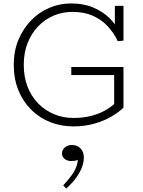

<svg xmlns="http://www.w3.org/2000/svg" viewBox="-20 -720 832 1115"><path d="M407 14Q334 14 271 -11Q208 -36 160.5 -83.5Q113 -131 86.5 -196.5Q60 -262 60 -343Q60 -425 87.5 -490Q115 -555 161.5 -602.5Q208 -650 267.5 -675Q327 -700 393 -700Q467 -700 522.5 -676Q578 -652 614 -616.5Q650 -581 668 -544L647 -549V-686H697V-484L664 -481Q640 -531 604 -569Q568 -607 518 -629Q468 -651 401 -651Q343 -651 292 -629.5Q241 -608 202 -567.5Q163 -527 140.5 -470.5Q118 -414 118 -343Q118 -273 140 -216.5Q162 -160 201.5 -119.5Q241 -79 293.5 -57Q346 -35 407 -35Q461 -35 505.5 -46Q550 -57 584.5 -75.5Q619 -94 643 -116V-284H394V-331H697V-95Q666 -65 622.5 -40.5Q579 -16 524.5 -1Q470 14 407 14ZM467 196Q467 238 439 286.5Q411 335 364 375L347 356Q383 319 406 283Q429 247 432 208Q421 213 413 214Q405 215 391 215Q371 215 355.5 203Q340 191 340 171Q340 150 357 136Q374 122 397 122Q429 122 448 142Q467 162 467 196Z"/></svg>

Font: BioRhyme Light
Style: Regular
Weight: 300
Designer: Aoife Mooney
Foundry: Aoife Mooney Type
Version: Version 1.600;gftools[0.9.33]